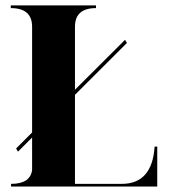

<svg xmlns="http://www.w3.org/2000/svg" viewBox="-20 -684 626 704"><path d="M556.6 0H20.5V-9.8Q91.8 -9.8 97.7 -61.5V-179.7L45.9 -127.9L39.1 -139.6L97.7 -198.2V-585.9Q97.7 -654.3 19.5 -654.3V-664.1H332V-654.3Q254.9 -654.3 254.9 -585.9V-355L438.5 -538.1L445.3 -526.4L254.9 -336.4V-9.8H426.3Q538.1 -9.8 546.9 -146.5H556.6Z"/></svg>

Font: spinwerad
Style: Bold
Weight: 700
Width: 7
Version: Version 0.3